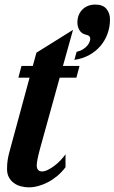

<svg xmlns="http://www.w3.org/2000/svg" viewBox="-20 -806 499 837"><path d="M138.7 -576.2 298.3 -675.8 254.4 -518.6H326.7L313 -467.3H240.2L154.3 -157.2Q146 -126.5 143.1 -109.6Q140.1 -92.8 140.1 -85.9Q140.1 -71.3 146.5 -64.9Q152.8 -58.6 163.1 -58.6Q174.3 -58.6 188 -65.2Q201.7 -71.8 215.8 -82.3Q230 -92.8 242.9 -106.2Q255.9 -119.6 265.6 -133.3V-77.1Q249.5 -55.7 230 -39.3Q210.4 -22.9 189.5 -12Q168.5 -1 147 4.9Q125.5 10.7 105.5 10.7Q87.9 10.7 70.8 6.1Q53.7 1.5 40.3 -8.3Q26.9 -18.1 18.8 -33.2Q10.7 -48.3 10.7 -68.8Q10.7 -89.8 13.2 -106.9Q15.6 -124 21 -143.6L108.9 -467.3H60.1L73.7 -518.6H123ZM304.2 -544.9 314 -580.1Q331.1 -584 342.5 -591.6Q354 -599.1 360.8 -607.4Q367.7 -615.7 370.6 -624Q373.5 -632.3 373.5 -637.7Q373.5 -643.1 369.6 -647.7Q365.7 -652.3 354.5 -654.8Q336.4 -658.7 326.9 -673.6Q317.4 -688.5 317.4 -708.5Q317.4 -725.6 323.2 -740Q329.1 -754.4 339.4 -764.6Q349.6 -774.9 364 -780.5Q378.4 -786.1 395.5 -786.1Q428.2 -786.1 443.8 -767.6Q459.5 -749 459.5 -721.2Q459.5 -688.5 448.7 -658.9Q438 -629.4 418 -605.7Q397.9 -582 369.1 -566.2Q340.3 -550.3 304.2 -544.9Z"/></svg>

Font: Arian AMU Serif
Style: Bold Italic
Weight: 700
Italic angle: -15°
Designer: Ruben Hakobyan (Tarumian)
Foundry: Ruben Hakobyan (Tarumian)
Version: Version 1.002